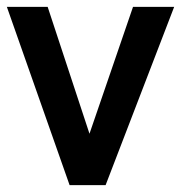

<svg xmlns="http://www.w3.org/2000/svg" viewBox="-23 -540 543 560"><path d="M285 0H180L-3 -520H116L238 -150L365 -520H485Z"/></svg>

Font: Ekushey Bangla
Style: Bold
Weight: 700
Designer: Al Mamun Sumon
Foundry: Al Mamun Sumon
Version: Version 1.0